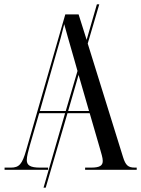

<svg xmlns="http://www.w3.org/2000/svg" viewBox="-20 -780 648 882"><path d="M1 0H201V-10H164C120 -10 103 -20 103 -45C103 -61 110 -86 117 -112L160 -260H279L180 82H190L290 -260H392L439 -98C445 -76 452 -56 452 -41C452 -20 440 -10 398 -10H371V0H608V-10H600C569 -10 557 -20 545 -59L383 -580L436 -760H425L378 -597L341 -714H280L100 -89C82 -26 68 -10 30 -10H1ZM163 -270 239 -537C256 -595 262 -615 275 -669C284 -637 295 -596 321 -507L336 -454L282 -270ZM389 -270H293L341 -436Z"/></svg>

Font: Noto Serif Display Condensed
Style: Regular
Weight: 400
Width: 3
Designer: Monotype Design Team
Foundry: Monotype Imaging Inc.
Version: Version 2.009